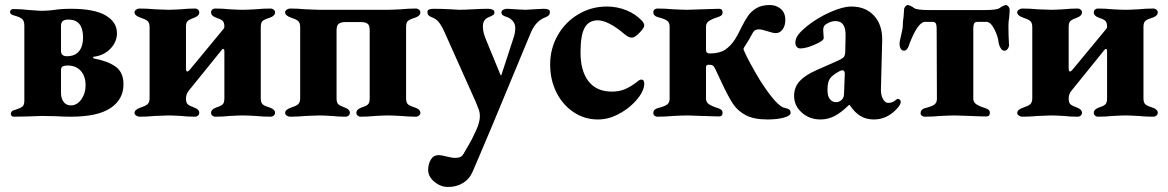

<svg xmlns="http://www.w3.org/2000/svg" viewBox="-20 -462 4653 765"><path d="M23 -9Q23 -13 26.5 -17.5Q30 -22 36 -23Q62 -31 69.5 -37.5Q77 -44 77 -61V-359Q77 -378 68.5 -386Q60 -394 34 -401Q20 -405 20 -414Q20 -419 23.5 -422.5Q27 -426 33 -426Q61 -426 97 -422Q104 -422 119.5 -420.5Q135 -419 148 -419Q159 -419 172.5 -420Q186 -421 193 -422Q223 -427 263 -427Q356 -427 401 -400.5Q446 -374 446 -330Q446 -295 420 -268Q394 -241 354 -236Q351 -236 351 -233Q351 -230 354 -229Q409 -219 440.5 -196.5Q472 -174 472 -126Q472 -66 420.5 -31.5Q369 3 262 3Q238 3 202 1L146 0L89 2L35 3Q29 3 26 -0.5Q23 -4 23 -9ZM311 -312Q311 -384 253 -384Q237 -384 230 -378Q223 -372 223 -358V-260Q223 -238 246 -238Q279 -238 295 -258Q311 -278 311 -312ZM321 -122Q321 -158 302 -179.5Q283 -201 249 -201Q237 -201 230 -197.5Q223 -194 223 -182V-93Q223 -70 233.5 -56Q244 -42 262 -42Q287 -42 304 -66Q321 -90 321 -122Z M516 -12Q516 -25 539 -33Q558 -39 567 -46Q576 -53 576 -71V-354Q576 -372 567 -379Q558 -386 539 -392Q516 -400 516 -413Q516 -419 522.5 -423.5Q529 -428 536 -428Q567 -428 597 -425Q635 -423 651 -423Q667 -423 701 -425Q728 -428 758 -428Q764 -428 769 -423.5Q774 -419 774 -413Q774 -399 755 -392Q736 -385 728.5 -379Q721 -373 721 -355V-192Q721 -177 726 -177Q730 -177 736 -184L865 -340Q866 -341 870 -346Q874 -351 874 -355Q874 -373 866.5 -379.5Q859 -386 840 -392Q821 -399 821 -413Q821 -420 826 -424Q831 -428 837 -428Q868 -428 896 -425Q930 -423 947 -423Q963 -423 999 -425Q1027 -428 1059 -428Q1065 -428 1070.5 -423.5Q1076 -419 1076 -413Q1076 -399 1056 -392Q1036 -386 1027.5 -379.5Q1019 -373 1019 -355V-70Q1019 -52 1027.5 -45.5Q1036 -39 1056 -33Q1076 -26 1076 -12Q1076 -6 1070.5 -1.5Q1065 3 1059 3Q1028 3 999 0Q963 -2 947 -2Q930 -2 896 0Q868 3 837 3Q831 3 826 -1.5Q821 -6 821 -12Q821 -26 840 -33Q859 -39 866.5 -45.5Q874 -52 874 -70V-259Q874 -265 871 -266.5Q868 -268 865 -265L734 -103Q721 -88 721 -70Q721 -52 728.5 -46Q736 -40 755 -33Q774 -26 774 -12Q774 -6 769 -1.5Q764 3 758 3Q728 3 701 0Q667 -2 651 -2Q635 -2 597 0Q567 3 536 3Q529 3 522.5 -1.5Q516 -6 516 -12Z M1116 -12Q1116 -25 1139 -33Q1158 -39 1167 -46Q1176 -53 1176 -71V-354Q1176 -372 1167 -379Q1158 -386 1139 -392Q1116 -400 1116 -413Q1116 -419 1122.5 -423.5Q1129 -428 1136 -428Q1167 -428 1197 -425Q1235 -423 1251 -423H1526Q1542 -423 1578 -425Q1607 -428 1638 -428Q1644 -428 1649.5 -423.5Q1655 -419 1655 -413Q1655 -399 1635 -392Q1615 -386 1606.5 -379.5Q1598 -373 1598 -355V-70Q1598 -52 1606.5 -45.5Q1615 -39 1635 -33Q1655 -26 1655 -12Q1655 -6 1649.5 -1.5Q1644 3 1638 3Q1607 3 1578 0Q1542 -2 1526 -2Q1509 -2 1475 0Q1447 3 1416 3Q1410 3 1405 -1.5Q1400 -6 1400 -12Q1400 -26 1419 -33Q1438 -39 1445.5 -45.5Q1453 -52 1453 -70V-342Q1453 -361 1444.5 -367.5Q1436 -374 1419 -374H1355Q1339 -374 1330 -367.5Q1321 -361 1321 -342V-70Q1321 -52 1328.5 -46Q1336 -40 1355 -33Q1374 -26 1374 -12Q1374 -6 1369 -1.5Q1364 3 1358 3Q1328 3 1301 0Q1267 -2 1251 -2Q1235 -2 1197 0Q1167 3 1136 3Q1129 3 1122.5 -1.5Q1116 -6 1116 -12Z M1686 215Q1686 192 1696.5 174Q1707 156 1728 156Q1739 156 1761 162Q1766 163 1775.5 165Q1785 167 1792 167Q1811 167 1818.5 161Q1826 155 1836 135Q1839 129 1849 113Q1859 97 1878 55Q1892 24 1892 1Q1892 -13 1888 -24.5Q1884 -36 1876 -55L1752 -332Q1740 -359 1729 -373Q1718 -387 1701 -393Q1691 -397 1687 -401.5Q1683 -406 1683 -415Q1683 -427 1708 -427Q1739 -427 1775 -425Q1801 -423 1810 -423Q1830 -423 1864 -425Q1900 -427 1926 -427Q1935 -427 1942.5 -423.5Q1950 -420 1950 -413Q1950 -406 1946 -403Q1942 -400 1936.5 -397.5Q1931 -395 1928 -394Q1916 -389 1910 -380.5Q1904 -372 1904 -355Q1904 -334 1916 -305L1974 -164Q1975 -162 1976 -162Q1977 -162 1978 -164L2026 -311Q2033 -330 2033 -351Q2033 -367 2023 -378.5Q2013 -390 2000 -394Q1988 -398 1983 -401.5Q1978 -405 1978 -413Q1978 -420 1985.5 -423.5Q1993 -427 2002 -427L2051 -424L2075 -423Q2080 -423 2106 -425L2146 -427Q2171 -427 2171 -415Q2171 -406 2167 -401.5Q2163 -397 2153 -393Q2115 -379 2095 -332L1943 34Q1933 59 1888 164L1864 220Q1851 251 1825 267Q1799 283 1765 283Q1736 283 1711 262.5Q1686 242 1686 215Z M2172 -205Q2172 -268 2202 -321Q2232 -374 2284 -405Q2336 -436 2398 -436Q2439 -436 2476 -421Q2513 -406 2539 -378Q2547 -368 2547 -360Q2547 -351 2528 -331.5Q2509 -312 2498 -312Q2489 -312 2481.5 -316.5Q2474 -321 2462 -331Q2435 -354 2408.5 -367.5Q2382 -381 2362 -381Q2326 -381 2309.5 -351.5Q2293 -322 2293 -253Q2293 -179 2325 -138Q2357 -97 2418 -97Q2446 -97 2468.5 -106Q2491 -115 2517 -135Q2519 -137 2524.5 -141Q2530 -145 2535 -145Q2547 -145 2547 -129Q2547 -116 2541 -102Q2532 -79 2505.5 -52Q2479 -25 2441 -5.5Q2403 14 2362 14Q2309 14 2265.5 -15Q2222 -44 2197 -94Q2172 -144 2172 -205Z M2853 -138 2831 -185Q2830 -187 2826.5 -193.5Q2823 -200 2818 -202Q2813 -204 2804 -204Q2793 -204 2793 -195V-69Q2793 -56 2803 -48Q2813 -40 2841 -31Q2850 -28 2854.5 -24Q2859 -20 2859 -12Q2859 2 2844 2Q2825 2 2779 0Q2735 -2 2719 -2Q2702 -2 2662 0Q2630 3 2599 3Q2593 3 2588 -1Q2583 -5 2583 -11Q2583 -26 2600 -31Q2628 -38 2638 -45.5Q2648 -53 2648 -68V-357Q2648 -372 2638 -379.5Q2628 -387 2600 -394Q2583 -399 2583 -414Q2583 -420 2588 -424Q2593 -428 2599 -428Q2631 -428 2662 -425Q2702 -423 2719 -423Q2735 -423 2779 -425Q2825 -427 2844 -427Q2859 -427 2859 -413Q2859 -405 2854.5 -401Q2850 -397 2841 -394Q2813 -385 2803 -377Q2793 -369 2793 -356V-263Q2793 -249 2808 -249Q2846 -249 2868.5 -263.5Q2891 -278 2909 -306Q2920 -323 2932 -349Q2948 -381 2960.5 -399Q2973 -417 2994 -429.5Q3015 -442 3047 -442Q3073 -442 3091 -426.5Q3109 -411 3109 -383Q3109 -359 3098 -344.5Q3087 -330 3071 -330Q3060 -330 3036 -338Q3032 -339 3022.5 -342Q3013 -345 3005 -345Q2993 -345 2987 -340.5Q2981 -336 2973 -320Q2968 -310 2959.5 -296.5Q2951 -283 2946 -275Q2943 -270 2942.5 -267.5Q2942 -265 2943.5 -262.5Q2945 -260 2945 -259Q2961 -221 3007 -144Q3075 -37 3107 -32Q3118 -30 3124 -26Q3130 -22 3130 -12Q3130 -1 3103.5 6.5Q3077 14 3038 14Q2984 14 2951.5 -3Q2919 -20 2900 -49Q2881 -78 2853 -138Z M3144 -80Q3144 -114 3165.5 -138Q3187 -162 3232 -182L3318 -220Q3338 -229 3343 -236Q3348 -243 3348 -263L3349 -318Q3351 -378 3309 -378Q3297 -378 3284 -372.5Q3271 -367 3265 -360Q3260 -354 3260 -341Q3260 -334 3261 -325.5Q3262 -317 3262 -310Q3262 -300 3227 -284.5Q3192 -269 3168 -269Q3160 -269 3154.5 -275.5Q3149 -282 3149 -292Q3149 -308 3160 -323Q3171 -338 3197 -359Q3237 -391 3287.5 -413.5Q3338 -436 3372 -436Q3429 -436 3462.5 -399.5Q3496 -363 3495 -302L3490 -108Q3489 -85 3497.5 -68.5Q3506 -52 3519 -52Q3537 -52 3551 -65Q3554 -68 3557 -68Q3562 -68 3565.5 -64.5Q3569 -61 3569 -56Q3569 -44 3549 -24Q3511 14 3462 14Q3431 14 3408 0Q3385 -14 3365 -44H3363Q3330 -12 3304 1Q3278 14 3249 14Q3205 14 3174.5 -13.5Q3144 -41 3144 -80ZM3337 -68Q3343 -76 3343 -91L3346 -168Q3346 -182 3336 -182Q3332 -182 3326 -179Q3298 -164 3287.5 -150Q3277 -136 3277 -104Q3277 -78 3287 -66.5Q3297 -55 3311 -55Q3327 -55 3337 -68Z M3648 -11Q3648 -26 3665 -31Q3693 -38 3703 -45.5Q3713 -53 3713 -68L3712 -348Q3712 -361 3709 -368Q3706 -375 3694 -375H3666Q3638 -375 3605 -291Q3604 -288 3601 -279.5Q3598 -271 3593 -265.5Q3588 -260 3582 -260Q3573 -260 3568.5 -268.5Q3564 -277 3564 -288Q3564 -296 3570 -320Q3571 -325 3574 -338Q3577 -351 3577 -359Q3577 -377 3580 -393Q3582 -413 3582 -421Q3582 -430 3587 -436Q3592 -442 3597 -442Q3600 -442 3608 -438.5Q3616 -435 3622 -430Q3633 -422 3680 -422H3905Q3952 -422 3963 -430Q3969 -435 3977 -438.5Q3985 -442 3988 -442Q3993 -442 3998 -436Q4003 -430 4003 -421Q4003 -413 4001 -393Q3998 -377 3998 -359Q3998 -322 4000 -288Q4002 -279 3996.5 -269.5Q3991 -260 3982 -260Q3973 -260 3967 -270Q3961 -280 3959 -291Q3957 -316 3942 -345.5Q3927 -375 3910 -375H3876Q3864 -375 3861 -368Q3858 -361 3858 -348V-69Q3858 -56 3868 -48Q3878 -40 3906 -31Q3915 -28 3919.5 -24Q3924 -20 3924 -12Q3924 2 3909 2Q3890 2 3844 0Q3800 -2 3784 -2Q3767 -2 3727 0Q3696 3 3664 3Q3658 3 3653 -1Q3648 -5 3648 -11Z M4033 -12Q4033 -25 4056 -33Q4075 -39 4084 -46Q4093 -53 4093 -71V-354Q4093 -372 4084 -379Q4075 -386 4056 -392Q4033 -400 4033 -413Q4033 -419 4039.5 -423.5Q4046 -428 4053 -428Q4084 -428 4114 -425Q4152 -423 4168 -423Q4184 -423 4218 -425Q4245 -428 4275 -428Q4281 -428 4286 -423.5Q4291 -419 4291 -413Q4291 -399 4272 -392Q4253 -385 4245.5 -379Q4238 -373 4238 -355V-192Q4238 -177 4243 -177Q4247 -177 4253 -184L4382 -340Q4383 -341 4387 -346Q4391 -351 4391 -355Q4391 -373 4383.5 -379.5Q4376 -386 4357 -392Q4338 -399 4338 -413Q4338 -420 4343 -424Q4348 -428 4354 -428Q4385 -428 4413 -425Q4447 -423 4464 -423Q4480 -423 4516 -425Q4544 -428 4576 -428Q4582 -428 4587.5 -423.5Q4593 -419 4593 -413Q4593 -399 4573 -392Q4553 -386 4544.5 -379.5Q4536 -373 4536 -355V-70Q4536 -52 4544.5 -45.5Q4553 -39 4573 -33Q4593 -26 4593 -12Q4593 -6 4587.5 -1.5Q4582 3 4576 3Q4545 3 4516 0Q4480 -2 4464 -2Q4447 -2 4413 0Q4385 3 4354 3Q4348 3 4343 -1.5Q4338 -6 4338 -12Q4338 -26 4357 -33Q4376 -39 4383.5 -45.5Q4391 -52 4391 -70V-259Q4391 -265 4388 -266.5Q4385 -268 4382 -265L4251 -103Q4238 -88 4238 -70Q4238 -52 4245.5 -46Q4253 -40 4272 -33Q4291 -26 4291 -12Q4291 -6 4286 -1.5Q4281 3 4275 3Q4245 3 4218 0Q4184 -2 4168 -2Q4152 -2 4114 0Q4084 3 4053 3Q4046 3 4039.5 -1.5Q4033 -6 4033 -12Z"/></svg>

Font: EB Garamond ExtraBold
Style: Regular
Weight: 800
Designer: Georg Duffner and Octavio Pardo
Foundry: Georg Duffner
Version: Version 1.000